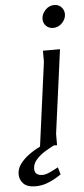

<svg xmlns="http://www.w3.org/2000/svg" viewBox="-143 -752 431 987"><g transform="rotate(-5 72.5 -259.0)"><path d="M227 -668Q227 -643 207.5 -622.5Q188 -602 161 -602Q139 -602 124.5 -616.5Q110 -631 110 -652Q110 -677 129.5 -698Q149 -719 176 -719Q199 -719 213 -703.5Q227 -688 227 -668ZM186 -490 128 -58V0H111Q89 11 63 27Q37 43 18.5 64.5Q0 86 0 111Q0 146 41 146Q57 146 79.5 135.5Q102 125 122 114L133 151Q122 159 101.5 171Q81 183 55 192Q29 201 -1 201Q-42 201 -62 181Q-82 161 -82 132Q-82 104 -64 79.5Q-46 55 -18 34.5Q10 14 40 0L98 -433V-490Z"/></g></svg>

Font: Rosario Light
Style: Italic
Weight: 300
Italic angle: -8.05°
Designer: Hector Gatti
Foundry: Omnibus Type
Version: Version 1.101; ttfautohint (v1.8.1.43-b0c9)